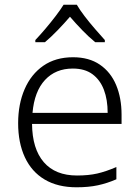

<svg xmlns="http://www.w3.org/2000/svg" viewBox="-20 -785 592 815"><path d="M290 -542Q358 -542 404 -510.5Q450 -479 473 -424Q496 -369 496 -298V-259H116Q117 -153 166 -96.5Q215 -40 307 -40Q356 -40 393 -48.5Q430 -57 474 -76V-24Q435 -7 395.5 1.5Q356 10 305 10Q225 10 169.5 -23Q114 -56 85.5 -117.5Q57 -179 57 -262Q57 -343 84.5 -406.5Q112 -470 164 -506Q216 -542 290 -542ZM289 -494Q216 -494 171 -445.5Q126 -397 118 -306H437Q437 -362 421 -404Q405 -446 372.5 -470Q340 -494 289 -494ZM306 -765Q318 -744 339 -716.5Q360 -689 383.5 -662Q407 -635 425 -615V-606H384Q357 -628 329 -657Q301 -686 277 -714Q253 -686 225.5 -657.5Q198 -629 171 -606H130V-615Q149 -635 172 -662Q195 -689 216 -716.5Q237 -744 250 -765Z"/></svg>

Font: Noto Sans Khmer Light
Style: Regular
Weight: 300
Version: Version 2.003